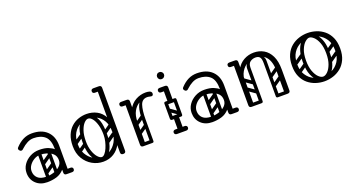

<svg xmlns="http://www.w3.org/2000/svg" viewBox="-45 -1332 3612 1947"><g transform="rotate(-20 1760.5 -358.0)"><path d="M403 -24Q403 -29 406 -34Q409 -39 413 -43Q415 -45 420.5 -46.5Q426 -48 437 -48H488Q500 -48 507 -41Q513 -36 513 -24Q513 -13 507 -7Q500 0 488 0H437Q416 0 412 -7Q405 -11 403 -24ZM218 10Q143 10 96.5 -34.5Q50 -79 50 -149Q50 -198 77 -238Q104 -278 149.5 -302.5Q195 -327 248 -327Q309 -327 347.5 -311Q386 -295 403 -278Q403 -379 358 -418.5Q313 -458 236 -458Q199 -458 165.5 -439.5Q132 -421 110 -400Q99 -389 92.5 -385Q86 -381 80 -381Q67 -381 58 -393Q52 -401 52 -409Q52 -417 60 -425Q99 -467 142 -488.5Q185 -510 236 -510Q340 -510 398 -454Q456 -398 456 -300V-26Q456 0 428 0Q401 0 401 -26V-58Q365 -18 318 -4Q271 10 218 10ZM228 -46Q268 -46 308.5 -59Q349 -72 376 -98Q403 -124 403 -161Q403 -204 378 -229Q353 -254 315.5 -265.5Q278 -277 241 -277Q208 -277 176.5 -259Q145 -241 124.5 -212Q104 -183 104 -150Q104 -104 134.5 -75Q165 -46 228 -46ZM235 -78Q225 -93 239 -102L316 -156Q331 -166 340 -152Q351 -137 337 -128L260 -73Q254 -69 247 -70Q240 -71 235 -78ZM235 -176Q225 -191 239 -200L316 -254Q331 -264 340 -250Q351 -235 337 -226L260 -171Q254 -167 247 -168Q240 -169 235 -176ZM335 -17Q318 -17 318 -34V-287Q318 -304 335 -304Q353 -304 353 -288V-35Q353 -17 335 -17ZM239 -17Q222 -17 222 -34V-287Q222 -304 239 -304Q257 -304 257 -288V-35Q257 -17 239 -17Z M824 9Q761 9 706 -22Q651 -53 617 -110Q583 -167 583 -245Q583 -314 603.5 -363.5Q624 -413 659 -444.5Q694 -476 736.5 -490.5Q779 -505 824 -505Q884 -505 934.5 -478.5Q985 -452 1015 -395Q1045 -338 1045 -245Q1045 -167 1016 -110Q987 -53 937.5 -22Q888 9 824 9ZM824 -41Q873 -41 915 -66.5Q957 -92 983.5 -138Q1010 -184 1010 -246Q1010 -319 983 -365Q956 -411 913.5 -433Q871 -455 824 -455Q778 -455 735.5 -433Q693 -411 665.5 -365Q638 -319 638 -246Q638 -184 664.5 -138Q691 -92 733.5 -66.5Q776 -41 824 -41ZM1038 4Q1011 4 1011 -22V-700Q1011 -726 1038 -726Q1066 -726 1066 -700V-22Q1066 4 1038 4ZM920 -157Q911 -171 924 -181L1001 -235Q1016 -245 1025 -231Q1036 -216 1022 -207L945 -152Q940 -148 932.5 -149Q925 -150 920 -157ZM927 -255Q918 -269 931 -279L1008 -333Q1023 -343 1032 -329Q1043 -314 1029 -305L952 -250Q947 -246 939.5 -247Q932 -248 927 -255ZM614 -157Q604 -172 618 -181L695 -235Q710 -245 719 -231Q730 -216 716 -207L639 -152Q633 -148 626 -149Q619 -150 614 -157ZM614 -255Q604 -270 618 -279L695 -333Q710 -343 719 -329Q730 -314 716 -305L639 -250Q633 -246 626 -247Q619 -248 614 -255ZM821 -7Q787 -9 757 -36.5Q727 -64 708.5 -116.5Q690 -169 690 -245Q690 -338 708.5 -389Q727 -440 757 -460.5Q787 -481 821 -481L824 -455Q803 -455 780 -430.5Q757 -406 741 -359.5Q725 -313 725 -246Q725 -186 741 -139.5Q757 -93 780.5 -67Q804 -41 824 -41ZM821 -7 824 -41Q840 -41 856.5 -60Q873 -79 886.5 -110Q900 -141 908.5 -177Q917 -213 917 -246Q917 -308 903.5 -355Q890 -402 868.5 -428.5Q847 -455 824 -455L821 -481Q855 -481 885 -460.5Q915 -440 933.5 -389Q952 -338 952 -245Q952 -169 933.5 -116.5Q915 -64 885 -36.5Q855 -9 821 -7ZM1064 -702Q1062 -689 1055 -685Q1051 -678 1030 -678H979Q967 -678 960 -685Q954 -691 954 -702Q954 -713 960 -719Q967 -726 979 -726H1030Q1041 -726 1047 -724.5Q1053 -723 1054 -721Q1058 -717 1061 -712Q1064 -707 1064 -702Z M1241 -240Q1241 -331 1272 -389.5Q1303 -448 1354 -476.5Q1405 -505 1463 -505Q1484 -505 1502 -500Q1513 -497 1520 -490Q1527 -483 1527 -472Q1527 -448 1507 -448Q1500 -448 1487 -451.5Q1474 -455 1462 -455Q1416 -455 1375.5 -433.5Q1335 -412 1309.5 -366.5Q1284 -321 1284 -249ZM1256 0Q1229 0 1229 -26V-474Q1229 -500 1256 -500Q1284 -500 1284 -474V-26Q1284 0 1256 0ZM1281 -476Q1281 -470 1277.5 -465.5Q1274 -461 1272 -459Q1269 -456 1263.5 -454Q1258 -452 1247 -452H1196Q1184 -452 1177 -459Q1171 -465 1171 -476Q1171 -487 1177 -493Q1184 -500 1196 -500H1247Q1258 -500 1264 -498.5Q1270 -497 1271 -495Q1275 -491 1278 -486Q1281 -481 1281 -476ZM1351 0Q1335 0 1335 -16V-245Q1335 -338 1352 -389Q1369 -440 1397 -460.5Q1425 -481 1459 -481L1462 -455Q1407 -455 1388.5 -400.5Q1370 -346 1370 -246V-16Q1370 0 1354 0ZM1238 -17Q1238 -35 1256 -35H1352Q1370 -35 1370 -17Q1370 0 1351 0H1255Q1238 0 1238 -17ZM1284 -221Q1269 -210 1260 -224Q1256 -229 1255.5 -236Q1255 -243 1263 -249L1340 -303Q1355 -313 1365 -299Q1369 -293 1368.5 -286.5Q1368 -280 1361 -275ZM1282 -122Q1267 -111 1258 -125Q1254 -130 1253.5 -137Q1253 -144 1261 -150L1338 -204Q1353 -214 1363 -200Q1367 -194 1366.5 -187.5Q1366 -181 1359 -176Z M1612 -452Q1600 -452 1593 -459Q1587 -465 1587 -476Q1587 -488 1593 -493Q1600 -500 1612 -500H1663Q1674 -500 1680 -498.5Q1686 -497 1687 -495Q1695 -487 1695 -476Q1694 -465 1688 -459Q1685 -456 1679.5 -454Q1674 -452 1663 -452ZM1604 -170Q1604 -187 1621 -187H1718Q1735 -187 1735 -170Q1735 -152 1719 -152H1621Q1614 -152 1609 -156.5Q1604 -161 1604 -170ZM1669 -3Q1642 -3 1642 -29V-158Q1642 -184 1669 -184Q1697 -184 1697 -158V-29Q1697 -3 1669 -3ZM1669 -314Q1642 -314 1642 -340V-474Q1642 -500 1669 -500Q1697 -500 1697 -474V-340Q1697 -314 1669 -314ZM1604 -332Q1604 -349 1621 -349H1718Q1735 -349 1735 -332Q1735 -314 1719 -314H1621Q1614 -314 1609 -318.5Q1604 -323 1604 -332ZM1609 -267Q1619 -280 1632 -271L1726 -205Q1740 -196 1729 -180Q1719 -167 1706 -176L1612 -242Q1607 -246 1605.5 -253Q1604 -260 1609 -267ZM1717 -153Q1700 -153 1700 -170V-326Q1700 -343 1717 -343Q1735 -343 1735 -327V-171Q1735 -153 1717 -153ZM1621 -153Q1604 -153 1604 -170V-326Q1604 -343 1621 -343Q1639 -343 1639 -327V-171Q1639 -153 1621 -153ZM1592 -25Q1592 -36 1599 -42Q1606 -49 1618 -49H1667Q1679 -49 1686 -43Q1693 -36 1693 -25Q1693 -13 1686 -6Q1679 0 1667 0H1618Q1606 0 1599 -7Q1592 -13 1592 -25ZM1746 -25Q1746 -13 1739 -7Q1732 0 1720 0H1671Q1660 0 1652 -6Q1645 -13 1645 -25Q1645 -36 1652 -43Q1660 -49 1671 -49H1720Q1732 -49 1739 -42Q1746 -36 1746 -25ZM1664 -576Q1648 -576 1637.5 -587Q1627 -598 1627 -614Q1627 -629 1637.5 -640Q1648 -651 1664 -651Q1680 -651 1691 -640Q1702 -629 1702 -614Q1702 -598 1691 -587Q1680 -576 1664 -576Z M2184 -24Q2184 -29 2187 -34Q2190 -39 2194 -43Q2196 -45 2201.5 -46.5Q2207 -48 2218 -48H2269Q2281 -48 2288 -41Q2294 -36 2294 -24Q2294 -13 2288 -7Q2281 0 2269 0H2218Q2197 0 2193 -7Q2186 -11 2184 -24ZM1999 10Q1924 10 1877.5 -34.5Q1831 -79 1831 -149Q1831 -198 1858 -238Q1885 -278 1930.5 -302.5Q1976 -327 2029 -327Q2090 -327 2128.5 -311Q2167 -295 2184 -278Q2184 -379 2139 -418.5Q2094 -458 2017 -458Q1980 -458 1946.5 -439.5Q1913 -421 1891 -400Q1880 -389 1873.5 -385Q1867 -381 1861 -381Q1848 -381 1839 -393Q1833 -401 1833 -409Q1833 -417 1841 -425Q1880 -467 1923 -488.5Q1966 -510 2017 -510Q2121 -510 2179 -454Q2237 -398 2237 -300V-26Q2237 0 2209 0Q2182 0 2182 -26V-58Q2146 -18 2099 -4Q2052 10 1999 10ZM2009 -46Q2049 -46 2089.5 -59Q2130 -72 2157 -98Q2184 -124 2184 -161Q2184 -204 2159 -229Q2134 -254 2096.5 -265.5Q2059 -277 2022 -277Q1989 -277 1957.5 -259Q1926 -241 1905.5 -212Q1885 -183 1885 -150Q1885 -104 1915.5 -75Q1946 -46 2009 -46ZM2016 -78Q2006 -93 2020 -102L2097 -156Q2112 -166 2121 -152Q2132 -137 2118 -128L2041 -73Q2035 -69 2028 -70Q2021 -71 2016 -78ZM2016 -176Q2006 -191 2020 -200L2097 -254Q2112 -264 2121 -250Q2132 -235 2118 -226L2041 -171Q2035 -167 2028 -168Q2021 -169 2016 -176ZM2116 -17Q2099 -17 2099 -34V-287Q2099 -304 2116 -304Q2134 -304 2134 -288V-35Q2134 -17 2116 -17ZM2020 -17Q2003 -17 2003 -34V-287Q2003 -304 2020 -304Q2038 -304 2038 -288V-35Q2038 -17 2020 -17Z M2412 -250Q2412 -341 2442.5 -398Q2473 -455 2523 -482.5Q2573 -510 2631 -510Q2690 -510 2737.5 -482.5Q2785 -455 2813 -398Q2841 -341 2841 -250H2786Q2786 -357 2743.5 -407Q2701 -457 2631 -457Q2585 -457 2543 -435Q2501 -413 2474 -367.5Q2447 -322 2447 -250ZM2425 0Q2398 0 2398 -26V-474Q2398 -500 2425 -500Q2453 -500 2453 -474V-26Q2453 0 2425 0ZM2364 -452Q2352 -452 2345 -459Q2339 -465 2339 -476Q2339 -488 2345 -493Q2352 -500 2364 -500H2415Q2426 -500 2432 -498.5Q2438 -497 2439 -495Q2443 -491 2446 -486Q2449 -481 2449 -476Q2447 -463 2440 -459Q2436 -452 2415 -452ZM2813 0Q2786 0 2786 -26V-250Q2786 -276 2813 -276Q2841 -276 2841 -250V-26Q2841 0 2813 0ZM2708 0Q2691 0 2691 -17V-379Q2691 -396 2708 -396Q2726 -396 2726 -380V-18Q2726 0 2708 0ZM2631 -457Q2599 -457 2574 -439Q2549 -421 2549 -376V-281H2514V-379Q2514 -409 2532 -431Q2550 -453 2579.5 -464.5Q2609 -476 2642 -476ZM2631 -457 2621 -476Q2671 -476 2698.5 -451.5Q2726 -427 2726 -389V-281H2691V-376Q2691 -421 2677 -439Q2663 -457 2631 -457ZM2409 -17Q2409 -35 2427 -35H2530Q2548 -35 2548 -17Q2548 0 2529 0H2426Q2409 0 2409 -17ZM2693 -17Q2693 -35 2711 -35H2814Q2832 -35 2832 -17Q2832 0 2813 0H2710Q2693 0 2693 -17ZM2424 -198Q2434 -211 2447 -202L2541 -136Q2555 -127 2544 -111Q2534 -98 2521 -107L2427 -173Q2422 -177 2420.5 -184Q2419 -191 2424 -198ZM2424 -296Q2434 -309 2447 -300L2541 -234Q2555 -225 2544 -209Q2534 -196 2521 -205L2427 -271Q2422 -275 2420.5 -282Q2419 -289 2424 -296ZM2531 0Q2514 0 2514 -17V-349Q2514 -366 2531 -366Q2549 -366 2549 -350V-18Q2549 0 2531 0ZM2435 0Q2418 0 2418 -17V-349Q2418 -366 2435 -366Q2453 -366 2453 -350V-18Q2453 0 2435 0ZM2727 -211Q2712 -200 2703 -214Q2699 -219 2698.5 -226Q2698 -233 2706 -239L2783 -293Q2798 -303 2808 -289Q2812 -283 2811.5 -276.5Q2811 -270 2804 -265ZM2729 -114Q2714 -103 2705 -117Q2701 -122 2700.5 -129Q2700 -136 2708 -142L2785 -196Q2800 -206 2810 -192Q2814 -186 2813.5 -179.5Q2813 -173 2806 -168Z M3211 10Q3163 10 3117 -5Q3071 -20 3033.5 -51Q2996 -82 2973.5 -131.5Q2951 -181 2951 -250Q2951 -319 2973.5 -368.5Q2996 -418 3033.5 -449Q3071 -480 3117 -495Q3163 -510 3211 -510Q3259 -510 3305 -495Q3351 -480 3388.5 -449Q3426 -418 3448.5 -368.5Q3471 -319 3471 -250Q3471 -181 3448.5 -131.5Q3426 -82 3388.5 -51Q3351 -20 3305 -5Q3259 10 3211 10ZM3211 -40Q3261 -40 3308 -62Q3355 -84 3385.5 -130.5Q3416 -177 3416 -250Q3416 -323 3385.5 -369.5Q3355 -416 3308 -438Q3261 -460 3211 -460Q3162 -460 3114.5 -438Q3067 -416 3036.5 -369.5Q3006 -323 3006 -250Q3006 -177 3036.5 -130.5Q3067 -84 3114.5 -62Q3162 -40 3211 -40ZM3212 -4Q3181 -4 3147 -29Q3113 -54 3090 -108Q3067 -162 3067 -250Q3067 -318 3081 -364.5Q3095 -411 3117 -438.5Q3139 -466 3164.5 -478Q3190 -490 3212 -490V-460Q3192 -460 3166 -437Q3140 -414 3121.5 -367.5Q3103 -321 3103 -250Q3103 -183 3120.5 -136Q3138 -89 3163.5 -64.5Q3189 -40 3212 -40ZM3212 -4V-40Q3235 -40 3260.5 -64.5Q3286 -89 3303.5 -136Q3321 -183 3321 -250Q3321 -321 3302.5 -367.5Q3284 -414 3258.5 -437Q3233 -460 3212 -460V-490Q3235 -490 3260 -478Q3285 -466 3307 -438.5Q3329 -411 3343 -364.5Q3357 -318 3357 -250Q3357 -162 3334 -108Q3311 -54 3277.5 -29Q3244 -4 3212 -4ZM3014 -249Q2999 -238 2990 -252Q2986 -257 2985.5 -264Q2985 -271 2993 -277L3070 -331Q3085 -341 3095 -327Q3099 -321 3098.5 -314.5Q3098 -308 3091 -303ZM3016 -152Q3001 -141 2992 -155Q2988 -160 2987.5 -167Q2987 -174 2995 -180L3072 -234Q3087 -244 3097 -230Q3101 -224 3100.5 -217.5Q3100 -211 3093 -206ZM3350 -249Q3335 -238 3326 -252Q3322 -257 3321.5 -264Q3321 -271 3329 -277L3406 -331Q3421 -341 3431 -327Q3435 -321 3434.5 -314.5Q3434 -308 3427 -303ZM3352 -152Q3337 -141 3328 -155Q3324 -160 3323.5 -167Q3323 -174 3331 -180L3408 -234Q3423 -244 3433 -230Q3437 -224 3436.5 -217.5Q3436 -211 3429 -206Z"/></g></svg>

Font: Agu Display Uzo
Style: Regular
Weight: 400
Version: Version 1.103